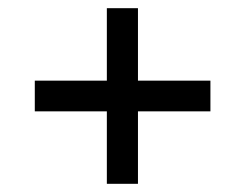

<svg xmlns="http://www.w3.org/2000/svg" viewBox="-20 -592 599 469"><path d="M241 -143V-320H65V-395H241V-572H317V-395H494V-320H317V-143Z"/></svg>

Font: Noto Serif Kannada ExtraBold
Style: Regular
Weight: 800
Version: Version 2.003